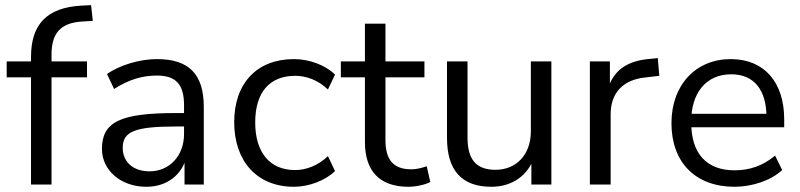

<svg xmlns="http://www.w3.org/2000/svg" viewBox="-20 -714 3095 743"><path d="M100 0H179.4V-414.7H316.7V-476.5H167.6L179.4 -461.8V-502.9C179.4 -583.3 212.7 -624.5 294.1 -630.4L339.2 -633.3L332.4 -694.1L294.1 -692.2C161.8 -684.3 100 -620.6 100 -493.1V-455.9L121.6 -476.5H5.9V-414.7H100Z M546.1 8.8C626.5 8.8 685.3 -37.3 702.9 -110.8H694.1V0H768.6V-300C768.6 -427.5 710.8 -485.3 587.3 -485.3C521.6 -485.3 444.1 -462.7 394.1 -427.5L421.6 -369.6C477.5 -405.9 530.4 -421.6 587.3 -421.6C660.8 -421.6 692.2 -387.3 692.2 -306.9V-195.1C692.2 -111.8 636.3 -51 558.8 -51C494.1 -51 454.9 -88.2 454.9 -142.2C454.9 -204.9 502 -224.5 661.8 -224.5H704.9V-276.5H660.8C445.1 -276.5 374.5 -242.2 374.5 -137.3C374.5 -54.9 448 8.8 546.1 8.8Z M1117.6 8.8C1174.5 8.8 1238.2 -14.7 1276.5 -52L1249 -109.8C1210.8 -72.5 1162.7 -55.9 1122.5 -55.9C1022.5 -55.9 967.6 -125.5 967.6 -240.2C967.6 -355.9 1022.5 -420.6 1122.5 -420.6C1163.7 -420.6 1210.8 -404.9 1249 -367.6L1276.5 -425.5C1238.2 -462.7 1176.5 -485.3 1117.6 -485.3C974.5 -485.3 886.3 -392.2 886.3 -241.2C886.3 -90.2 974.5 8.8 1117.6 8.8Z M1560.8 8.8C1590.2 8.8 1628.4 0 1645.1 -9.8L1631.4 -70.6C1613.7 -64.7 1593.1 -58.8 1571.6 -58.8C1500 -58.8 1471.6 -98 1471.6 -172.5V-414.7H1622.5V-476.5H1471.6V-622.5H1392.2V-476.5H1299V-414.7H1392.2V-164.7C1392.2 -52.9 1448 8.8 1560.8 8.8Z M1881.4 8.8C1960.8 8.8 2023.5 -33.3 2049 -109.8H2036.3V0H2113.7V-476.5H2034.3V-205.9C2034.3 -115.7 1978.4 -56.9 1897.1 -56.9C1822.5 -56.9 1789.2 -97.1 1789.2 -181.4V-476.5H1709.8V-180.4C1709.8 -55.9 1765.7 8.8 1881.4 8.8Z M2262.7 0H2343.1V-271.6C2343.1 -355.9 2392.2 -406.9 2481.4 -414.7L2531.4 -420.6L2525.5 -489.2L2497.1 -486.3C2405.9 -479.4 2352 -441.2 2330.4 -363.7H2340.2V-476.5H2262.7Z M2822.5 8.8C2891.2 8.8 2963.7 -15.7 3006.9 -55.9L2979.4 -111.8C2931.4 -71.6 2879.4 -54.9 2822.5 -54.9C2714.7 -54.9 2654.9 -119.6 2654.9 -239.2V-245.1C2654.9 -351 2709.8 -426.5 2809.8 -426.5C2899 -426.5 2946.1 -364.7 2946.1 -260.8L2961.8 -273.5H2639.2V-221.6H3014.7V-252C3014.7 -397.1 2936.3 -485.3 2807.8 -485.3C2672.5 -485.3 2578.4 -385.3 2578.4 -237.3C2578.4 -85.3 2671.6 8.8 2822.5 8.8Z"/></svg>

Font: LL Pando Sans
Style: Regular
Weight: 400
Designer: Joshua Smith
Foundry: Joshua Smith
Version: Version 1.000;Glyphs 3.2.1 (3258)